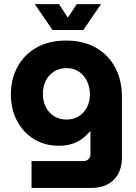

<svg xmlns="http://www.w3.org/2000/svg" viewBox="-20 -725 671 948"><path d="M135.7 203V70.3H392Q407.3 70.3 417 60.8Q426.7 51.3 426.7 37.3V-76H424Q404.3 -53 381.8 -37.2Q359.3 -21.3 331.8 -13.3Q304.3 -5.3 269.7 -5.3Q201.7 -5.3 148.3 -37.8Q95 -70.3 64.3 -128Q33.7 -185.7 33.7 -259.7Q33.7 -332.7 65.3 -392.8Q97 -453 158 -488.8Q219 -524.7 306.7 -524.7Q390.7 -524.7 452.2 -490.2Q513.7 -455.7 547.8 -393.3Q582 -331 582 -246.7V53Q582 122.3 541.7 162.7Q501.3 203 429.7 203ZM308 -134.7Q343.7 -134.7 369.7 -151.3Q395.7 -168 409.8 -195.8Q424 -223.7 424 -257.7Q424 -294.3 409.8 -324Q395.7 -353.7 369.7 -371.2Q343.7 -388.7 308 -388.7Q273 -388.7 246.5 -371.7Q220 -354.7 205.8 -325.7Q191.7 -296.7 191.7 -260.7Q191.7 -225.7 205.8 -197.2Q220 -168.7 246.5 -151.7Q273 -134.7 308 -134.7ZM239.3 -577 151.7 -704.7H271.3L314.7 -638L359.3 -704.7H478.7L391.3 -577Z"/></svg>

Font: MuseoModerno Thin
Style: Regular
Weight: 100
Designer: Pablo Cosgaya, Héctor Gatti, Marcela Romero, and the Authors of The MuseoModerno Project.
Foundry: Omnibus-Type Team
Version: Version 1.003